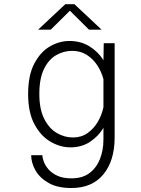

<svg xmlns="http://www.w3.org/2000/svg" viewBox="-20 -712 690 942"><path d="M325.5 11Q276 11 228.2 -16.5Q180.5 -44 149.2 -102Q118 -160 118 -251Q118 -342 148 -399.5Q178 -457 224.5 -484Q271 -511 320.5 -511Q377 -511 420 -484Q463 -457 487.5 -416.5L489 -500H542.5V-38Q542.5 76.5 487.2 143.5Q432 210.5 330 210.5Q262.5 210.5 219 186Q175.5 161.5 154.2 124.2Q133 87 133 49.5H188Q188 62.5 195 81.5Q202 100.5 218.2 119.2Q234.5 138 262 150.5Q289.5 163 330.5 163Q385 163 419.5 136.8Q454 110.5 470.8 67.2Q487.5 24 487.5 -27.5V-85Q463.5 -44 422.2 -16.5Q381 11 325.5 11ZM173 -251Q173 -176.5 196.8 -129.2Q220.5 -82 258.2 -59.8Q296 -37.5 338 -37.5Q379 -37.5 409.5 -59Q440 -80.5 459.8 -114.2Q479.5 -148 487.5 -186V-323.5Q478.5 -358.5 458 -390.5Q437.5 -422.5 406.2 -442.5Q375 -462.5 334 -462.5Q292 -462.5 255.2 -441.2Q218.5 -420 195.8 -373.5Q173 -327 173 -251ZM167 -566.5 300.5 -691.5H345L478.5 -566.5H416.5L323 -659.5L229 -566.5Z"/></svg>

Font: Trispace ExtraLight
Style: Regular
Weight: 200
Designer: Tyler Finck
Foundry: Etcetera Type Company
Version: Version 1.210; ttfautohint (v1.8.3)